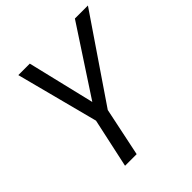

<svg xmlns="http://www.w3.org/2000/svg" viewBox="-194 -848 982 982"><g transform="rotate(-45 297.5 -357.0)"><path d="M262.2 -349.1 501 -713.9H595.2L289.1 -264.2L233.9 0H149.9L208 -268.1L91.8 -713.9H174.8Z"/></g></svg>

Font: OpenSans-Italic
Style: Italic
Weight: 400
Italic angle: -12°
Foundry: Ascender Corporation
Version: Version 1.10